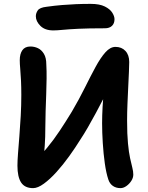

<svg xmlns="http://www.w3.org/2000/svg" viewBox="-20 -957 766 991"><path d="M151 14Q108 14 89 -15Q70 -44 70 -102Q70 -126 73 -165.5Q76 -205 80 -254.5Q84 -304 87 -358.5Q90 -413 90 -467Q90 -506 88.5 -539.5Q87 -573 84.5 -600.5Q82 -628 82 -646Q82 -679 95.5 -698Q109 -717 137 -717Q157 -717 175.5 -708.5Q194 -700 206.5 -679.5Q219 -659 219 -625Q221 -591 220.5 -551.5Q220 -512 218.5 -469.5Q217 -427 215.5 -384Q214 -341 214 -302Q214 -247 211 -206Q208 -165 205 -133.5Q202 -102 202 -74L151 -121Q189 -153 223 -194Q257 -235 288.5 -282.5Q320 -330 351 -381Q388 -444 417.5 -503.5Q447 -563 473 -611Q499 -659 524 -687Q549 -715 576 -715Q608 -715 627.5 -694Q647 -673 647 -637Q647 -620 645.5 -587Q644 -554 642 -511.5Q640 -469 638 -423.5Q636 -378 636 -334Q636 -264 640.5 -217Q645 -170 651.5 -140.5Q658 -111 663 -91.5Q668 -72 668 -56Q668 -39 657.5 -23Q647 -7 632 3.5Q617 14 602 14Q579 14 562.5 2.5Q546 -9 539 -31Q528 -64 521 -113.5Q514 -163 510.5 -218.5Q507 -274 507 -321Q507 -361 509.5 -405Q512 -449 515.5 -490Q519 -531 522.5 -562.5Q526 -594 529 -608L576 -579Q566 -556 550.5 -522.5Q535 -489 515.5 -451Q496 -413 475 -374Q454 -335 433.5 -299.5Q413 -264 395 -237Q369 -195 337 -150.5Q305 -106 271.5 -69Q238 -32 206.5 -9Q175 14 151 14ZM255 -800Q212 -800 188.5 -823.5Q165 -847 165 -873Q165 -889 175 -903.5Q185 -918 220 -922Q263 -928 299.5 -931Q336 -934 372 -935.5Q408 -937 448 -937Q494 -937 521 -923.5Q548 -910 559.5 -891.5Q571 -873 571 -858Q571 -836 558 -823.5Q545 -811 521 -811Q437 -811 385.5 -808.5Q334 -806 304 -803Q274 -800 255 -800Z"/></svg>

Font: Shantell Sans SemiBold
Style: Regular
Weight: 600
Designer: Stephen Nixon, Anya Danilova, Shantell Martin
Foundry: Arrow Type
Version: Version 1.011;[c5ecc13dd]